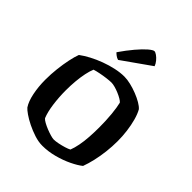

<svg xmlns="http://www.w3.org/2000/svg" viewBox="-264 -1138 1292 1292"><g transform="rotate(45 381.5 -492.0)"><path d="M363 0Q326 0 286 -13Q246 -26 209.5 -44Q173 -62 146.5 -80.5Q120 -99 110 -111Q87 -145 75 -204Q63 -263 63 -328Q63 -382 69 -434.5Q75 -487 84.5 -532Q94 -577 105 -606Q133 -627 171.5 -647.5Q210 -668 254.5 -684.5Q299 -701 343 -710.5Q387 -720 425 -720Q452 -720 485.5 -712Q519 -704 552 -691Q585 -678 610.5 -663Q636 -648 649 -633Q665 -605 676.5 -563Q688 -521 694 -474Q700 -427 700 -381Q700 -329 694 -278Q688 -227 677.5 -181.5Q667 -136 653 -98Q626 -76 578.5 -53Q531 -30 474.5 -15Q418 0 363 0ZM387 -84Q404 -84 429 -89Q454 -94 478.5 -101.5Q503 -109 515 -116Q526 -144 533.5 -182.5Q541 -221 544 -266.5Q547 -312 547 -358Q547 -423 541.5 -480.5Q536 -538 527 -574Q521 -582 504 -592Q487 -602 466.5 -610.5Q446 -619 426 -624.5Q406 -630 392 -630Q375 -630 347 -626.5Q319 -623 291.5 -617.5Q264 -612 245 -606Q234 -580 226.5 -544Q219 -508 215 -465Q211 -422 211 -375Q211 -311 219.5 -248Q228 -185 245 -144Q252 -135 271 -124.5Q290 -114 312.5 -105Q335 -96 356 -90Q377 -84 387 -84ZM315 -769Q301 -773 289 -782Q277 -791 271 -798Q309 -853 344.5 -895Q380 -937 407.5 -960.5Q435 -984 447 -984Q456 -984 471 -973.5Q486 -963 499.5 -946.5Q513 -930 519 -913Z"/></g></svg>

Font: Texturina Medium 12pt
Style: Bold
Weight: 700
Version: Version 1.002